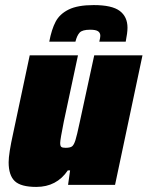

<svg xmlns="http://www.w3.org/2000/svg" viewBox="-20 -728 581 756"><path d="M14 -89Q14 -123 32 -204L97 -510H287L231 -248Q217 -178 217 -165Q217 -153 221.5 -149.5Q226 -146 238 -146Q256 -146 263.5 -151.5Q271 -157 277 -176Q283 -195 294 -247L351 -510H541L433 0H248L256 -57H247Q203 8 123 8Q62 8 38 -15Q14 -38 14 -89ZM482 -619Q482 -599 475 -564H371Q375 -580 375 -587Q375 -599 366 -605Q357 -611 335 -611Q304 -611 293.5 -599.5Q283 -588 277 -564H174Q183 -612 199 -642.5Q215 -673 250.5 -690.5Q286 -708 349 -708Q421 -708 451.5 -685Q482 -662 482 -619Z"/></svg>

Font: Saira Semi Condensed Black
Style: Italic
Weight: 900
Width: 4
Italic angle: -12°
Designer: Hector Gatti with collaboration of the Omnibus-Type team
Foundry: Omnibus-Type
Version: Version 1.001; ttfautohint (v1.8)